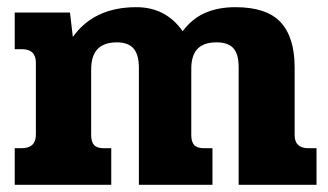

<svg xmlns="http://www.w3.org/2000/svg" viewBox="-20 -515 913 535"><path d="M21 -102H40Q80 -102 80 -140V-340Q80 -378 41 -378H21V-480H175L183 -412Q242 -495 360 -495Q442 -495 489 -428Q515 -463 551.5 -479Q588 -495 636 -495Q723 -495 762 -453Q801 -411 801 -327V-139Q801 -102 839 -102H862V0H645V-327Q645 -365 630 -381Q615 -397 583 -397Q548 -397 530.5 -379Q513 -361 513 -323V-139Q513 -120 521 -111Q529 -102 549 -102H572V0H367V-326Q367 -363 352 -380Q337 -397 306 -397Q270 -397 252 -378.5Q234 -360 234 -320V-139Q234 -120 242 -111Q250 -102 269 -102H290V0H21Z"/></svg>

Font: Pridi SemiBold
Style: Regular
Weight: 600
Designer: Katatrad Team
Foundry: CadsonDemak
Version: Version 1.001